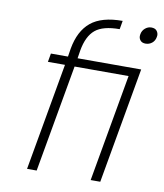

<svg xmlns="http://www.w3.org/2000/svg" viewBox="-84 -818 755 886"><g transform="rotate(10 294.0 -374.5)"><path d="M244 -543H542L446 0H401L490 -503H237L148 0H103L192 -503H112L119 -543H199L205 -581Q220 -666 270.5 -707.5Q321 -749 419 -749L412 -709Q334 -709 298 -679Q262 -649 250 -581ZM555 -742Q572 -742 580 -732.5Q588 -723 588 -711Q588 -707 587 -703Q584 -685 571 -674.5Q558 -664 541 -664Q525 -664 517 -673Q509 -682 509 -694Q509 -699 510 -703Q513 -720 526 -731Q539 -742 555 -742Z"/></g></svg>

Font: Fz Poppins ExtLt
Style: Italic
Weight: 200
Italic angle: -10°
Designer: Ninad Kale (Devanagari), Jonny Pinhorn (Latin)
Foundry: Indian Type Foundry
Version: Vit hóa bi Vntype.Com & FontZin.Com